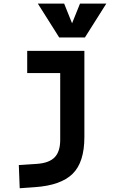

<svg xmlns="http://www.w3.org/2000/svg" viewBox="-20 -796 626 1051"><path d="M87.9 234.4 83 107.4 180.7 101.1Q248.5 96.7 279.1 65.2Q309.6 33.7 309.6 -30.3V-396H128.9V-517.6H441.9V-45.9Q441.9 92.3 377.4 155.5Q313 218.8 170.9 228.5ZM304.2 -590.8 187 -776.4H331.1L374.5 -668.5L418 -776.4H562L444.8 -590.8Z"/></svg>

Font: Cascadia Mono PL
Style: Bold
Weight: 700
Monospace: yes
Designer: Aaron Bell
Foundry: Saja Typeworks
Version: Version 2404.023; ttfautohint (v1.8.4)